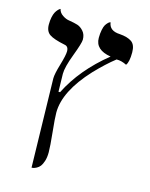

<svg xmlns="http://www.w3.org/2000/svg" viewBox="-115 -636 712 912"><g transform="rotate(15 241.0 -180.0)"><path d="M175.8 -81.1Q175.8 -54.2 182.9 13.9Q189.9 82 189.9 110.8Q189.9 135.7 184.1 153.8Q178.2 171.9 171.1 180.9Q164.1 189.9 154.1 195.1Q144 200.2 138.9 201.2Q133.8 202.1 129.9 202.1L120.1 -232.9V-234.9Q120.1 -255.9 135 -305.9Q149.9 -356 149.9 -375Q149.9 -399.9 129.9 -402.8Q74.7 -414.1 54 -428.5Q33.2 -442.9 33.2 -476.1Q33.2 -496.1 36.6 -512Q40 -527.8 44.9 -536.9Q49.8 -545.9 55.4 -552Q61 -558.1 64.5 -560.1L67.9 -562Q71.8 -543.9 88.9 -532.5Q106 -521 123 -519Q147.9 -515.1 164.1 -510Q180.2 -504.9 194.1 -489Q208 -473.1 208 -448.2Q208 -431.2 183.1 -365.5Q158.2 -299.8 158.2 -267.1L160.2 -179.2H168Q230 -303.2 356 -404.8Q278.8 -417 278.8 -476.1Q278.8 -498 282.5 -515.6Q286.1 -533.2 291 -541Q295.9 -548.8 301.5 -554.4Q307.1 -560.1 310.5 -561L314 -562Q318.8 -521 371.1 -519Q409.2 -516.1 429.7 -502Q450.2 -487.8 450.2 -450.2Q450.2 -402.3 437 -386.2Q411.1 -399.4 387.2 -398.9Q342.3 -363.8 291 -310.1Q175.8 -186 175.8 -81.1Z"/></g></svg>

Font: Linux Libertine O
Style: Regular
Weight: 400
Designer: Philipp H. Poll
Foundry: Philipp H. Poll
Version: Version 5.3.0